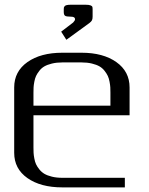

<svg xmlns="http://www.w3.org/2000/svg" viewBox="-20 -812 644 832"><path d="M381.3 -771V-739.7Q381.3 -729.5 378.4 -723.9Q375.5 -718.3 367.7 -712.4L267.6 -639.6L245.1 -674.8L296.9 -714.4Q305.2 -722.7 305.2 -729Q305.2 -739.7 287.6 -739.7Q267.1 -739.7 261.7 -743.9Q256.3 -748 256.3 -760.3V-771Q256.3 -776.4 256.8 -778.8Q257.3 -781.2 260 -784.9Q262.7 -788.6 269.5 -790Q276.4 -791.5 287.6 -791.5H350.1Q365.2 -791.5 372.1 -788.8Q378.9 -786.1 380.1 -782.7Q381.3 -779.3 381.3 -771ZM541.5 -312.5H125V-172.9Q125 -159.7 125.5 -149.9Q126 -140.1 128.7 -125.5Q131.3 -110.8 136.2 -100.3Q141.1 -89.8 150.4 -78.1Q159.7 -66.4 172.4 -58.8Q185.1 -51.3 205.1 -46.4Q225.1 -41.5 250 -41.5H521V0H250Q156.2 0 98.9 -40.3Q41.5 -80.6 41.5 -149.9V-433.1Q41.5 -502.4 98.9 -543Q156.2 -583.5 250 -583.5H333.5Q426.8 -583.5 484.1 -543Q541.5 -502.4 541.5 -433.1ZM125 -354H458.5V-410.6Q458.5 -423.8 458 -433.3Q457.5 -442.9 454.8 -457.5Q452.1 -472.2 447.3 -482.7Q442.4 -493.2 433.1 -505.1Q423.8 -517.1 411.1 -524.4Q398.4 -531.7 378.4 -536.6Q358.4 -541.5 333.5 -541.5H250Q225.1 -541.5 205.1 -536.6Q185.1 -531.7 172.4 -524.4Q159.7 -517.1 150.4 -505.1Q141.1 -493.2 136.2 -482.7Q131.3 -472.2 128.7 -457.5Q126 -442.9 125.5 -433.3Q125 -423.8 125 -410.6Z"/></svg>

Font: Gputeks
Style: Regular
Weight: 500
Version: Version 0.9